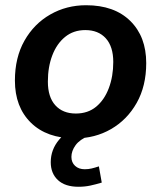

<svg xmlns="http://www.w3.org/2000/svg" viewBox="-20 -519 616 734"><path d="M267 10Q159 10 98 -50Q37 -110 37 -211Q37 -299 73.5 -363.5Q110 -428 172 -463.5Q234 -499 309 -499Q417 -499 478 -439Q539 -379 539 -278Q539 -190 502.5 -125.5Q466 -61 404.5 -25.5Q343 10 267 10ZM270 -85Q316 -85 347.5 -111Q379 -137 396 -182Q413 -227 413 -282Q413 -341 384.5 -372.5Q356 -404 306 -404Q261 -404 229 -378Q197 -352 180 -307.5Q163 -263 163 -207Q163 -148 191.5 -116.5Q220 -85 270 -85ZM280 195Q229 195 201.5 169.5Q174 144 174 101Q174 53 206 15Q238 -23 287 -42L320 0Q285 14 269 36Q253 58 253 81Q253 102 267 115Q281 128 304 128Q318 128 330.5 125Q343 122 358 117L369 179Q346 186 325 190.5Q304 195 280 195Z"/></svg>

Font: Nunito Sans
Style: Bold Italic
Weight: 700
Italic angle: -9°
Designer: Vernon Adams
Foundry: Vernon Adams
Version: Version 3.006; ttfautohint (v1.8.3)